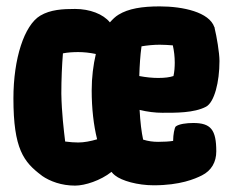

<svg xmlns="http://www.w3.org/2000/svg" viewBox="-20 -565 727 601"><path d="M585 -180C564 -180 540 -177 530 -169C526 -165 522 -142 522 -126V-124C510 -122 493 -121 475 -121C459 -121 444 -123 428 -128C423 -151 419 -183 417 -221C441 -215 466 -212 488 -212C529 -212 587 -211 625 -231C625 -231 625 -231 625 -231C651 -245 667 -308 667 -374C667 -400 658 -452 652 -476V-477C652 -478 652 -479 651 -480C635 -527 553 -545 480 -545C424 -545 382 -538 351 -519C341 -513 333 -505 324 -495C303 -521 261 -537 215 -537C176 -537 138 -535 106 -516C106 -516 106 -516 106 -516C56 -486 22 -382 22 -257C22 -99 54 -58 110 -16C110 -16 111 -16 111 -15C137 3 173 16 215 16C246 16 295 0 329 -27C332 -23 336 -19 340 -16C361 1 411 15 461 15C544 15 590 -5 612 -16C642 -31 657 -58 657 -91C657 -159 640 -180 585 -180ZM521 -423C525 -405 527 -387 527 -369C527 -355 526 -341 523 -327C511 -323 496 -321 475 -321C457 -321 437 -323 416 -327C417 -360 419 -392 423 -420C441 -423 461 -425 480 -425C494 -425 507 -424 521 -423ZM225 -119C213 -119 199 -120 184 -122C180 -155 173 -212 172 -272C172 -317 174 -361 177 -398C192 -401 209 -402 225 -402C242 -402 261 -400 280 -396C272 -362 267 -323 267 -282C267 -226 273 -173 284 -129C264 -123 243 -119 225 -119Z"/></svg>

Font: Manosque
Style: Regular
Weight: 400
Designer: Ariel Martín Pérez
Foundry: Ariel Martín Pérez
Version: Version 1.005;hotconv 1.0.109;makeotfexe 2.5.65596